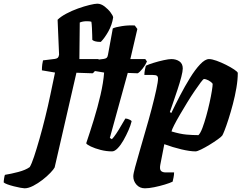

<svg xmlns="http://www.w3.org/2000/svg" viewBox="-196 -820 1312 1040"><path d="M-63 200Q-69 200 -85.5 197Q-102 194 -121.5 189Q-141 184 -156 178.5Q-171 173 -176 168Q-176 160 -173.5 144.5Q-171 129 -169 127Q-137 122 -97 111.5Q-57 101 -35 85Q-25 69 -11.5 28.5Q2 -12 18 -68Q34 -124 49 -185Q64 -245 77 -307.5Q90 -370 102 -427L31 -439Q31 -457 33 -471.5Q35 -486 37 -493L102 -501Q113 -503 117.5 -507.5Q122 -512 124 -524L116 -713Q133 -730 163 -746Q193 -762 226.5 -774Q260 -786 289 -793Q318 -800 331 -800Q351 -800 370.5 -785Q390 -770 403 -752.5Q416 -735 417 -726Q411 -685 390.5 -649Q370 -613 350 -593Q329 -593 318.5 -596.5Q308 -600 304 -604Q304 -611 303.5 -629.5Q303 -648 302 -669Q301 -690 299 -702Q294 -704 286.5 -704.5Q279 -705 274 -705Q252 -705 236 -698L234 -500H337L346 -487Q339 -468 327 -448.5Q315 -429 306 -423L218 -426L100 87Q95 97 77 116Q59 135 34.5 154Q10 173 -16 186.5Q-42 200 -63 200Z M411 0Q380 0 349 -8Q318 -16 296 -26.5Q274 -37 271 -44Q291 -103 312 -171Q333 -239 348.5 -306Q364 -373 368 -427L296 -439Q296 -457 298.5 -471.5Q301 -486 304 -493L367 -501Q378 -503 382.5 -507.5Q387 -512 389 -524L415 -666Q429 -673 464 -678.5Q499 -684 534 -682L548 -663L510 -500H591L600 -487Q592 -468 576.5 -448.5Q561 -429 550 -423L496 -425L399 -73L410 -66Q420 -76 433.5 -96Q447 -116 460 -139Q473 -162 483 -178Q492 -178 503.5 -173Q515 -168 517 -163Q512 -142 500 -114.5Q488 -87 473 -60.5Q458 -34 441.5 -17Q425 0 411 0Z M589 200Q561 200 543.5 180.5Q526 161 526 135Q526 122 536 85Q546 48 561 -3.5Q576 -55 592 -111Q610 -172 625.5 -231Q641 -290 650.5 -334Q660 -378 660 -394Q660 -405 654 -409.5Q648 -414 631 -414H586Q586 -428 589 -442Q592 -456 594 -464Q608 -471 635.5 -479.5Q663 -488 690.5 -494Q718 -500 732 -500Q758 -500 776 -487.5Q794 -475 794 -449Q794 -434 786 -403Q778 -372 766 -336Q754 -300 742.5 -266.5Q731 -233 724 -213L732 -208Q753 -252 779 -302Q805 -352 833 -397.5Q861 -443 888 -471.5Q915 -500 936 -500Q952 -500 977 -491Q1002 -482 1028 -469Q1054 -456 1072.5 -443.5Q1091 -431 1092 -425Q1092 -388 1084.5 -344Q1077 -300 1065.5 -256.5Q1054 -213 1042 -175.5Q1030 -138 1020.5 -114Q1011 -90 1008 -86Q1003 -79 983.5 -65Q964 -51 939.5 -36Q915 -21 893.5 -10.5Q872 0 863 0Q833 0 786.5 -11Q740 -22 694 -39L672 74Q668 97 676 105.5Q684 114 702 114H747Q747 127 744 141.5Q741 156 739 164Q725 171 697 179.5Q669 188 639.5 194Q610 200 589 200ZM879 -88Q890 -99 900.5 -127Q911 -155 921 -191Q931 -227 939 -263Q947 -299 951.5 -327Q956 -355 956 -366Q948 -377 933.5 -384.5Q919 -392 909 -392Q905 -392 891.5 -374Q878 -356 858.5 -327.5Q839 -299 818.5 -265.5Q798 -232 779 -199.5Q760 -167 747.5 -142.5Q735 -118 733 -108Q780 -94 814 -91Q848 -88 879 -88Z"/></svg>

Font: Texturina 72pt 72pt Black
Style: Italic
Weight: 900
Italic angle: -11°
Designer: Guillermo Torres Carreño
Foundry: Omnibus-Type
Version: Version 1.002; ttfautohint (v1.8.3)